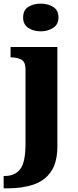

<svg xmlns="http://www.w3.org/2000/svg" viewBox="-43 -794 426 1054"><path d="M181 -622Q140 -622 112 -641Q84 -660 84 -698Q84 -738 112 -756Q140 -774 181 -774Q220 -774 249 -756Q278 -738 278 -698Q278 -660 249 -641Q220 -622 181 -622ZM-23 240V172H-16Q39 172 68 134.5Q97 97 97 -4V-413Q97 -455 73.5 -467Q50 -479 19 -479H15V-536H272V8Q272 97 237 148Q202 199 140 219.5Q78 240 -2 240Z"/></svg>

Font: Noto Serif Lao ExtraBold
Style: Regular
Weight: 800
Designer: Monotype Design Team
Foundry: Monotype Imaging Inc.
Version: Version 2.003; ttfautohint (v1.8.4.7-5d5b)